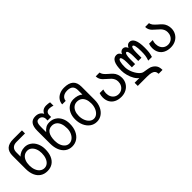

<svg xmlns="http://www.w3.org/2000/svg" viewBox="152 -1957 3297 3297"><g transform="rotate(-45 1800.0 -309.0)"><path d="M60.5 -279V-593Q60.5 -694 112.2 -742Q164 -790 273 -790H483.5V-716H278Q215 -716 181.8 -683.5Q148.5 -651 148.5 -592V-488Q174.5 -519.5 217.8 -537.8Q261 -556 311 -556Q343.5 -556 371 -547.8Q398.5 -539.5 426 -521.5Q478.5 -487.5 509 -422.5Q539.5 -357.5 539.5 -279Q539.5 -187 511 -120.8Q482.5 -54.5 428.8 -19.2Q375 16 300 16Q226 16 172 -19.5Q118 -55 89.2 -121.5Q60.5 -188 60.5 -279ZM448.5 -273.5Q448.5 -331.5 429.8 -378.5Q411 -425.5 377.5 -452.5Q344 -479.5 301 -479.5Q253.5 -479.5 218.8 -454Q184 -428.5 165.5 -382Q147 -335.5 147 -273.5Q147 -211.5 166.2 -162.2Q185.5 -113 220.5 -85.2Q255.5 -57.5 301 -57.5Q344.5 -57.5 378.2 -85.2Q412 -113 430.2 -162.2Q448.5 -211.5 448.5 -273.5Z M664.5 -289V-599Q664.5 -699.5 702.2 -749.5Q740 -799.5 816.5 -799.5Q866 -799.5 901.5 -779Q937 -758.5 954.5 -720.5Q986 -799.5 1081.5 -799.5Q1101 -799.5 1125.5 -796.8Q1150 -794 1166 -789.5V-706.5Q1143 -716 1119.8 -720Q1096.5 -724 1080 -724Q1040.5 -724 1020.2 -702.2Q1000 -680.5 1000 -640.5V-599H914.5V-638.5Q914.5 -661.5 904 -681.8Q893.5 -702 874 -714.5Q854.5 -727 828 -727Q797 -727 781.2 -709Q765.5 -691 760.8 -661.2Q756 -631.5 756 -585.5V-475Q791.5 -516.5 827 -536.8Q862.5 -557 915.5 -557Q983.5 -557 1036 -523Q1088.5 -489 1117.8 -428.2Q1147 -367.5 1147 -289Q1147 -199 1116 -129.2Q1085 -59.5 1029 -20.8Q973 18 900.5 18Q829 18 775.8 -20Q722.5 -58 693.5 -127.2Q664.5 -196.5 664.5 -289ZM1058 -264.5Q1058 -333.5 1039.5 -382.8Q1021 -432 986 -458.2Q951 -484.5 901.5 -484.5Q829.5 -484.5 792 -428Q754.5 -371.5 754.5 -264.5Q754.5 -205 773.2 -157Q792 -109 825.2 -81.8Q858.5 -54.5 900.5 -54.5Q943.5 -54.5 979.8 -83Q1016 -111.5 1037 -159.8Q1058 -208 1058 -264.5Z M1262.5 -279Q1262.5 -357 1290.8 -417.2Q1319 -477.5 1369.5 -510.8Q1420 -544 1485.5 -544Q1533.5 -544 1578.5 -530.8Q1623.5 -517.5 1652.5 -491V-596Q1652.5 -663 1619 -694.2Q1585.5 -725.5 1513.5 -725.5Q1473.5 -725.5 1442.2 -712Q1411 -698.5 1392.8 -674Q1374.5 -649.5 1372.5 -617H1287.5Q1290 -670 1319.8 -711.2Q1349.5 -752.5 1399.8 -775.5Q1450 -798.5 1512.5 -798.5Q1625.5 -798.5 1681.5 -749Q1737.5 -699.5 1737.5 -598V-279Q1737.5 -194 1707.2 -126.5Q1677 -59 1623 -20.8Q1569 17.5 1500.5 17.5Q1431.5 17.5 1377.5 -20.8Q1323.5 -59 1293 -126.5Q1262.5 -194 1262.5 -279ZM1653.5 -274Q1653.5 -335.5 1635.5 -379.8Q1617.5 -424 1582.8 -447.8Q1548 -471.5 1499.5 -471.5Q1454.5 -471.5 1420.2 -447Q1386 -422.5 1367.2 -377.8Q1348.5 -333 1348.5 -274Q1348.5 -215 1368.5 -165Q1388.5 -115 1423.2 -85.8Q1458 -56.5 1500.5 -56.5Q1543.5 -56.5 1578.5 -86Q1613.5 -115.5 1633.5 -165.5Q1653.5 -215.5 1653.5 -274Z M1863.5 -209Q1863.5 -256.5 1879.5 -299H1967.5Q1953.5 -254 1953.5 -219.5Q1953.5 -171 1971.8 -133.8Q1990 -96.5 2023.5 -75.8Q2057 -55 2100 -55Q2141.5 -55 2175 -75.5Q2208.5 -96 2227.5 -131.8Q2246.5 -167.5 2246.5 -212Q2246.5 -248.5 2233.2 -277.2Q2220 -306 2198 -329.2Q2176 -352.5 2139.5 -382.5Q2104.5 -411.5 2083 -434Q2061.5 -456.5 2048.2 -485.2Q2035 -514 2035 -550H2127.5Q2133.5 -518.5 2152.8 -492.2Q2172 -466 2219 -425.5Q2238 -409.5 2254.2 -395Q2270.5 -380.5 2281 -368.5Q2308.5 -339 2323.2 -298.8Q2338 -258.5 2338 -213Q2338 -149 2307.2 -97.5Q2276.5 -46 2222.2 -17Q2168 12 2100 12Q2027.5 12 1974 -14.8Q1920.5 -41.5 1892 -91.2Q1863.5 -141 1863.5 -209Z M2656 76.5H2429.5V0H2545Q2509 -24 2479 -75.8Q2449 -127.5 2432 -190Q2415 -252.5 2415 -307.5Q2415 -560 2543 -560Q2573 -560 2592.2 -544.8Q2611.5 -529.5 2623 -499.5Q2635 -528.5 2655.2 -544.2Q2675.5 -560 2700.5 -560Q2756 -560 2778.5 -497Q2792 -527 2813 -543.5Q2834 -560 2859 -560Q2918.5 -560 2949 -495.8Q2979.5 -431.5 2979.5 -308Q2979.5 -237 2974.5 -196.8Q2969.5 -156.5 2953.5 -103.5H2864Q2882.5 -157 2888.2 -196.8Q2894 -236.5 2894 -304Q2894 -385.5 2883.2 -429.5Q2872.5 -473.5 2853 -473.5Q2834 -473.5 2825.2 -436Q2816.5 -398.5 2816.5 -342.5V-221H2738.5V-342.5Q2738.5 -400 2728.2 -436.8Q2718 -473.5 2700.5 -473.5Q2683 -473.5 2672.8 -436Q2662.5 -398.5 2662.5 -342.5V-221H2584V-342.5Q2584 -397.5 2574.2 -435.5Q2564.5 -473.5 2547 -473.5Q2525 -473.5 2512.8 -430Q2500.5 -386.5 2500.5 -307.5Q2500.5 -249 2526.5 -184.2Q2552.5 -119.5 2592.5 -73.5Q2632.5 -27.5 2671.5 -21.5Q2733 -12 2763.8 -6Q2794.5 0 2807.8 4.8Q2821 9.5 2834.5 17.5Q2882.5 46 2903.5 83.8Q2924.5 121.5 2924.5 182.5H2830.5Q2829 143 2811 120Q2793 97 2755.5 86.8Q2718 76.5 2656 76.5Z M3063.5 -209Q3063.5 -256.5 3079.5 -299H3167.5Q3153.5 -254 3153.5 -219.5Q3153.5 -171 3171.8 -133.8Q3190 -96.5 3223.5 -75.8Q3257 -55 3300 -55Q3341.5 -55 3375 -75.5Q3408.5 -96 3427.5 -131.8Q3446.5 -167.5 3446.5 -212Q3446.5 -248.5 3433.2 -277.2Q3420 -306 3398 -329.2Q3376 -352.5 3339.5 -382.5Q3304.5 -411.5 3283 -434Q3261.5 -456.5 3248.2 -485.2Q3235 -514 3235 -550H3327.5Q3333.5 -518.5 3352.8 -492.2Q3372 -466 3419 -425.5Q3438 -409.5 3454.2 -395Q3470.5 -380.5 3481 -368.5Q3508.5 -339 3523.2 -298.8Q3538 -258.5 3538 -213Q3538 -149 3507.2 -97.5Q3476.5 -46 3422.2 -17Q3368 12 3300 12Q3227.5 12 3174 -14.8Q3120.5 -41.5 3092 -91.2Q3063.5 -141 3063.5 -209Z"/></g></svg>

Font: JuliaMono
Style: Regular
Weight: 400
Monospace: yes
Designer: cormullion
Foundry: corm
Version: Version 0.055; ttfautohint (v1.8.4)